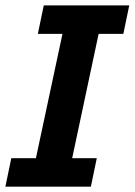

<svg xmlns="http://www.w3.org/2000/svg" viewBox="-45 -696 502 716"><path d="M293.9 0H-24.9L-2.9 -106H88.9L188 -569.8H96.2L118.2 -675.8H437L415 -569.8H322.8L224.1 -106H315.9Z"/></svg>

Font: Cadman
Style: Bold Italic
Weight: 700
Italic angle: -12°
Designer: Paul James MIller
Foundry: High-Logic / Made with FontCreator
Version: Version 2.114;March 28, 2021;FontCreator 13.0.0.2683 64-bit